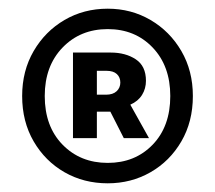

<svg xmlns="http://www.w3.org/2000/svg" viewBox="-20 -735 496 442"><path d="M228 -313Q173 -313 128.5 -338.5Q84 -364 57.5 -409.5Q31 -455 31 -514Q31 -572 57.5 -617.5Q84 -663 128.5 -689Q173 -715 228 -715Q282 -715 326.5 -689Q371 -663 397.5 -617.5Q424 -572 424 -514Q424 -455 397.5 -409.5Q371 -364 326.5 -338.5Q282 -313 228 -313ZM228 -360Q291 -360 331.5 -402Q372 -444 372 -514Q372 -583 331.5 -625.5Q291 -668 228 -668Q165 -668 124 -625.5Q83 -583 83 -514Q83 -444 124 -402Q165 -360 228 -360ZM148 -417V-614H235Q269 -614 292.5 -598.5Q316 -583 316 -549Q316 -531 307 -516.5Q298 -502 280 -494L323 -417H265L234 -478H203V-417ZM203 -517H224Q240 -517 248.5 -525Q257 -533 257 -545Q257 -557 249 -564.5Q241 -572 225 -572H203Z"/></svg>

Font: Assistant
Style: Bold
Weight: 700
Designer: Hebrew By Ben Nathan, Latin by Paul Hunt
Version: Version 3.000